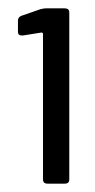

<svg xmlns="http://www.w3.org/2000/svg" viewBox="-20 -875 227 460"><path d="M83 -445V-794Q83 -797 79 -797L35 -790H32Q23 -790 23 -799V-825Q23 -834 31 -837L77 -853Q85 -855 90 -855H135Q146 -855 146 -845V-445Q146 -435 135 -435H94Q83 -435 83 -445Z"/></svg>

Font: Barlow GEO Medium
Style: Regular
Weight: 500
Designer: Jeremy Tribby
Foundry: Tribby Type
Version: Version 1.408